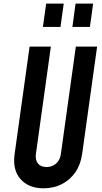

<svg xmlns="http://www.w3.org/2000/svg" viewBox="-20 -1002 552 1038"><path d="M505 -750 424 -169Q416 -112 387.2 -70.5Q358.5 -29 314.2 -6.5Q270 16 215.5 16Q135.5 16 91.2 -33.5Q47 -83 59 -169L140 -750H255L174 -169Q170 -137.5 185 -118.2Q200 -99 231.5 -99Q262.5 -99 283.8 -118.2Q305 -137.5 309 -169L390 -750ZM212 -856.5 229.5 -982.5H324.5L307 -856.5ZM371.5 -856.5 388.5 -982.5H483.5L466 -856.5Z"/></svg>

Font: Mohave Light SemiBold
Style: Italic
Weight: 600
Italic angle: -8°
Version: Version 2.003